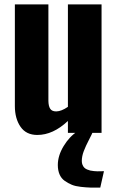

<svg xmlns="http://www.w3.org/2000/svg" viewBox="-20 -598 529 864"><path d="M431.2 246.1Q418 246.1 406.7 246.1Q395.5 246.1 386.7 246.1Q368.7 245.6 344 242.9Q319.3 240.2 303 233.4Q286.6 226.6 271.2 215.8Q255.9 205.1 248 186.8Q240.2 168.5 240.2 144.5Q240.2 102.5 266.4 59.3Q292.5 16.1 329.1 -7.3H398.9Q394 4.9 379.9 32Q365.7 59.1 356.9 82.3Q348.1 105.5 348.1 126.5Q348.1 136.2 351.3 143.8Q354.5 151.4 359.1 156.2Q363.8 161.1 371.8 164.6Q379.9 168 386 169.4Q392.1 170.9 402.6 171.9Q413.1 172.9 418.7 172.9Q424.3 172.9 434.8 172.6Q445.3 172.4 447.8 172.4ZM147.9 9.3Q97.7 9.3 72.3 -27.6Q46.9 -64.5 46.9 -120.6V-578.1H197.8V-144Q198.2 -120.1 206.1 -108.4Q213.9 -96.7 232.4 -96.7Q233.4 -96.7 233.9 -96.7Q256.3 -97.2 285.6 -117.2V-578.1H437V0H285.6V-53.7Q218.8 9.3 147.9 9.3Z"/></svg>

Font: Oswald
Style: DemiBold
Weight: 600
Designer: Vernon Adams
Foundry: Vernon Adams
Version: 3.0; ttfautohint (v0.95) -l 8 -r 50 -G 200 -x 0 -w "G" -W -c